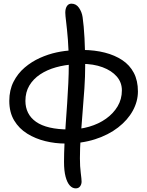

<svg xmlns="http://www.w3.org/2000/svg" viewBox="-20 -778 811 1058"><path d="M339.4 13Q284 13 229.6 -0.3Q175.2 -13.6 130.2 -41.4Q85.2 -69.2 58.2 -114Q31.2 -158.8 31.2 -222Q31.2 -281.6 54.5 -327.4Q77.8 -373.2 116 -405.7Q154.2 -438.2 200 -458.8Q245.8 -479.4 292.2 -489.3Q338.6 -499.2 377 -500.2L391 -423.6Q337.2 -420.8 288.1 -407Q239 -393.2 201.2 -368.1Q163.4 -343 141.7 -306.6Q120 -270.2 120 -222Q120 -186 134.5 -156.8Q149 -127.6 178.5 -106.8Q208 -86 253.8 -75.3Q299.6 -64.6 361.4 -64.6Q419.2 -64.6 471.6 -79.9Q524 -95.2 564.2 -123.8Q604.4 -152.4 628 -191.8Q651.6 -231.2 651.6 -280.2Q651.6 -323.8 623.5 -356.3Q595.4 -388.8 545.2 -407.5Q495 -426.2 429 -426.2L438 -502.8Q503.2 -502 557.9 -488Q612.6 -474 653.7 -446.8Q694.8 -419.6 717.4 -376.6Q740 -333.6 740 -274.2Q740 -219.4 711.8 -167.9Q683.6 -116.4 630.6 -75.4Q577.6 -34.4 504 -10.7Q430.4 13 339.4 13ZM397.2 260Q379 260 364.5 244Q350 228 341.4 195.7Q332.8 163.4 332.8 114.2Q332.8 66.8 335.4 13.6Q338 -39.6 342.2 -95.9Q346.4 -152.2 350.1 -208.9Q353.8 -265.6 356.4 -319.3Q359 -373 359 -421.4Q359 -499.6 354.2 -558.7Q349.4 -617.8 344.6 -656.1Q339.8 -694.4 339.8 -708.2Q339.8 -730.8 348.7 -744.3Q357.6 -757.8 373.6 -757.8Q399.8 -757.8 415.5 -734.6Q431.2 -711.4 435.2 -683.6Q442 -636.6 445.7 -567.3Q449.4 -498 449.4 -415Q449.4 -357 445.1 -291.1Q440.8 -225.2 434.9 -157.4Q429 -89.6 424.7 -25.2Q420.4 39.2 420.4 94.2Q420.4 140 425 174.9Q429.6 209.8 429.6 222.6Q429.6 237.4 421.4 248.7Q413.2 260 397.2 260Z"/></svg>

Font: Shantell Sans Light
Style: Regular
Weight: 300
Designer: Stephen Nixon, Anya Danilova, Shantell Martin
Foundry: Arrow Type
Version: Version 1.011;[c5ecc13dd]